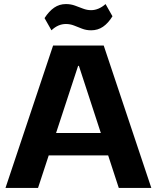

<svg xmlns="http://www.w3.org/2000/svg" viewBox="-20 -924 771 944"><path d="M241 -700H490L724 0H564L368 -600H364L167 0H7ZM189 -270H542V-160H189ZM199 -835Q221 -869 246.5 -886.5Q272 -904 304 -904Q328 -904 348.5 -896.5Q369 -889 388.5 -881.5Q408 -874 428 -874Q446 -874 464 -881.5Q482 -889 499 -904L533 -844Q512 -810 486.5 -792.5Q461 -775 428 -775Q404 -775 383.5 -783Q363 -791 344 -798.5Q325 -806 304 -806Q285 -806 267.5 -798.5Q250 -791 233 -775Z"/></svg>

Font: Pathway Extreme
Style: Bold
Weight: 700
Designer: Eduardo Rodriguez Tunni
Foundry: Eduardo Rodriguez Tunni
Version: Version 1.001;gftools[0.9.26]